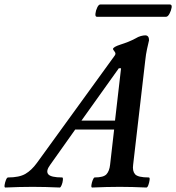

<svg xmlns="http://www.w3.org/2000/svg" viewBox="-98 -835 787 858"><path d="M-74 3Q-79 3 -77.5 -8Q-76 -19 -71.5 -30.5Q-67 -42 -62 -42Q-12 -42 15.5 -58Q43 -74 67 -107L412 -583Q418 -590 418 -595Q418 -600 413 -606Q407 -613 407 -616Q407 -625 441 -636Q460 -642 476 -648.5Q492 -655 507 -663Q520 -671 531.5 -674Q543 -677 551 -677Q568 -677 568 -655Q564 -638 559 -615.5Q554 -593 551 -564L497 -99Q493 -71 505.5 -56.5Q518 -42 567 -42Q572 -42 570.5 -30.5Q569 -19 565 -8Q561 3 556 3Q492 0 437 0Q380 0 314 3Q309 3 310.5 -8Q312 -19 316.5 -30.5Q321 -42 325 -42Q365 -42 378 -56.5Q391 -71 394 -99L412 -256H238L126 -98Q106 -71 117.5 -56.5Q129 -42 180 -42Q184 -42 183 -30.5Q182 -19 177.5 -8Q173 3 169 3Q103 0 48 0Q-10 0 -74 3ZM433 -530 266 -296H416L443 -530ZM335 -760Q327 -760 328.5 -774Q330 -788 336.5 -801.5Q343 -815 350 -815H661Q671 -815 669 -801.5Q667 -788 659.5 -774Q652 -760 644 -760Z"/></svg>

Font: Junicode SmExp
Style: Bold Italic
Weight: 700
Width: 6
Italic angle: -11°
Designer: Peter S. Baker
Version: Version 2.205; ttfautohint (v1.8.4)